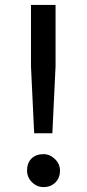

<svg xmlns="http://www.w3.org/2000/svg" viewBox="-20 -749 354 781"><path d="M119 -207 106 -480V-729H206V-480L193 -207ZM157 12Q130 12 110 -8Q90 -28 90 -55Q90 -86 108 -104Q126 -122 157 -122Q183 -122 203.5 -102Q224 -82 224 -55Q224 -25 205 -6.5Q186 12 157 12Z"/></svg>

Font: ABeeZee
Style: Regular
Weight: 400
Designer: Anja Meiners
Foundry: Anja Meiners
Version: Version 1.003; ttfautohint (v1.8.3)